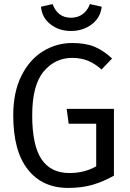

<svg xmlns="http://www.w3.org/2000/svg" viewBox="-20 -911 640 942"><path d="M45 -345Q45 -459 85 -539Q125 -619 191 -659.5Q257 -700 334 -700Q399 -700 443 -682Q487 -664 530 -624L478 -570Q446 -599 411.5 -613Q377 -627 334 -627Q250 -627 194 -560Q138 -493 138 -345Q138 -198 183.5 -130Q229 -62 321 -62Q394 -62 452 -95V-304H317L307 -377H539V-49Q487 -20 434.5 -4.5Q382 11 314 11Q188 11 116.5 -79.5Q45 -170 45 -345ZM181 -878 238 -891Q263 -824 328 -824Q362 -824 386 -842Q410 -860 421 -891L479 -878Q473 -824 430 -791.5Q387 -759 328 -759Q270 -759 228 -791.5Q186 -824 181 -878Z"/></svg>

Font: FiraDG Mono
Style: Regular
Weight: 400
Designer: Carrois Corporate & Edenspiekermann AG
Foundry: Carrois Corporate GbR & Edenspiekermann AG
Version: Version 3.206